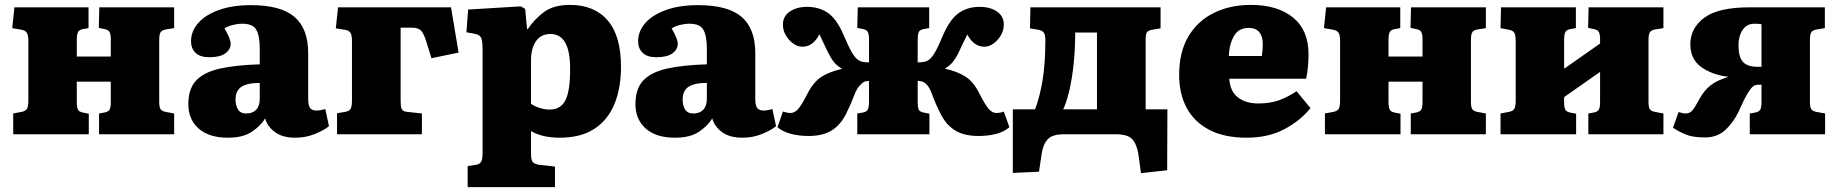

<svg xmlns="http://www.w3.org/2000/svg" viewBox="-20 -549 7511 785"><path d="M34 0V-85L70 -92Q85 -95 90.5 -104.5Q96 -114 96 -140V-380Q96 -405 90 -414.5Q84 -424 70 -427L30 -434L39 -519H342V-434L319 -430Q303 -427 298.5 -417Q294 -407 294 -385V-318H433V-388Q433 -409 428 -418Q423 -427 408 -430L384 -435L386 -519H692V-434L660 -429Q642 -426 636.5 -417Q631 -408 631 -386V-132Q631 -111 636.5 -102.5Q642 -94 660 -91L692 -85V0H385V-85L407 -89Q423 -92 428 -101Q433 -110 433 -132V-215H294V-133Q294 -111 298.5 -101.5Q303 -92 318 -89L343 -84V0Z M912 14Q834 14 792 -23.5Q750 -61 750 -123Q750 -186 782 -220Q814 -254 879 -268.5Q944 -283 1042 -286V-350Q1042 -402 1028 -427Q1014 -452 971 -452Q952 -452 932 -447Q912 -442 898 -433Q923 -390 923 -370Q923 -347 901.5 -331Q880 -315 836 -315Q798 -315 779.5 -333Q761 -351 761 -380Q761 -422 791 -455.5Q821 -489 876 -508.5Q931 -528 1006 -528Q1128 -528 1184 -480Q1240 -432 1240 -332V-142Q1240 -119 1247.5 -108Q1255 -97 1274 -97Q1284 -97 1292.5 -99Q1301 -101 1310 -103L1325 -33Q1304 -16 1267 -1Q1230 14 1187 14Q1135 14 1104 -9Q1073 -32 1064 -65Q1048 -37 1011.5 -11.5Q975 14 912 14ZM987 -85Q1013 -85 1027.5 -100.5Q1042 -116 1042 -145V-210Q991 -210 967 -194Q943 -178 943 -142Q943 -118 953 -101.5Q963 -85 987 -85Z M1358 0V-86L1393 -92Q1409 -95 1414 -105Q1419 -115 1419 -140V-381Q1419 -405 1413 -414.5Q1407 -424 1392 -427L1353 -433L1362 -519H1824L1855 -334L1744 -311L1723 -379Q1712 -414 1700.5 -425Q1689 -436 1661 -436H1618V-136Q1618 -115 1622 -104.5Q1626 -94 1642 -92L1705 -85V0Z M1892 216V130L1925 125Q1940 123 1946.5 113.5Q1953 104 1953 76V-349Q1953 -385 1946 -396.5Q1939 -408 1920 -411L1887 -417L1894 -510L2109 -523L2127 -513L2135 -430H2138Q2165 -471 2204.5 -500Q2244 -529 2310 -529Q2410 -529 2464.5 -465.5Q2519 -402 2519 -277Q2519 -190 2492.5 -124.5Q2466 -59 2410.5 -22.5Q2355 14 2268 14Q2198 14 2151 -13V78Q2151 103 2157.5 112.5Q2164 122 2186 125L2249 132V216ZM2227 -101Q2272 -101 2291.5 -138.5Q2311 -176 2311 -267Q2311 -341 2290.5 -375.5Q2270 -410 2231 -410Q2191 -410 2171 -380Q2151 -350 2151 -302V-125Q2164 -115 2185.5 -108Q2207 -101 2227 -101Z M2740 14Q2662 14 2620 -23.5Q2578 -61 2578 -123Q2578 -186 2610 -220Q2642 -254 2707 -268.5Q2772 -283 2870 -286V-350Q2870 -402 2856 -427Q2842 -452 2799 -452Q2780 -452 2760 -447Q2740 -442 2726 -433Q2751 -390 2751 -370Q2751 -347 2729.5 -331Q2708 -315 2664 -315Q2626 -315 2607.5 -333Q2589 -351 2589 -380Q2589 -422 2619 -455.5Q2649 -489 2704 -508.5Q2759 -528 2834 -528Q2956 -528 3012 -480Q3068 -432 3068 -332V-142Q3068 -119 3075.5 -108Q3083 -97 3102 -97Q3112 -97 3120.5 -99Q3129 -101 3138 -103L3153 -33Q3132 -16 3095 -1Q3058 14 3015 14Q2963 14 2932 -9Q2901 -32 2892 -65Q2876 -37 2839.5 -11.5Q2803 14 2740 14ZM2815 -85Q2841 -85 2855.5 -100.5Q2870 -116 2870 -145V-210Q2819 -210 2795 -194Q2771 -178 2771 -142Q2771 -118 2781 -101.5Q2791 -85 2815 -85Z M3285 7Q3247 7 3213 -2Q3179 -11 3159 -29L3181 -93Q3188 -91 3196 -89Q3204 -87 3212 -87Q3229 -87 3243.5 -103.5Q3258 -120 3283 -169Q3307 -215 3339.5 -235.5Q3372 -256 3421 -267V-269Q3402 -280 3389.5 -295.5Q3377 -311 3368 -330Q3358 -349 3349 -369Q3340 -389 3330 -409Q3305 -358 3260 -358Q3241 -358 3223 -371Q3205 -384 3193 -404.5Q3181 -425 3181 -448Q3181 -483 3209.5 -502Q3238 -521 3280 -521Q3328 -521 3364 -497Q3400 -473 3429 -406Q3450 -357 3462.5 -335.5Q3475 -314 3486 -306Q3497 -298 3507.5 -296Q3518 -294 3533 -294V-386Q3533 -408 3528.5 -417.5Q3524 -427 3509 -430L3485 -435L3487 -519H3779V-434L3756 -430Q3740 -427 3736 -417Q3732 -407 3732 -385V-294Q3747 -294 3758 -296Q3769 -298 3780 -306Q3791 -315 3803.5 -336.5Q3816 -358 3836 -406Q3865 -472 3901 -496.5Q3937 -521 3985 -521Q4028 -521 4056 -502Q4084 -483 4084 -448Q4084 -425 4072 -404.5Q4060 -384 4042 -371Q4024 -358 4005 -358Q3961 -358 3935 -408Q3925 -388 3915.5 -368.5Q3906 -349 3897 -329Q3887 -310 3875.5 -295.5Q3864 -281 3844 -269V-268Q3894 -257 3927 -236Q3960 -215 3983 -169Q4008 -120 4022.5 -103.5Q4037 -87 4054 -87Q4061 -87 4069 -88.5Q4077 -90 4084 -93L4107 -29Q4084 -9 4051 -1Q4018 7 3981 7Q3922 7 3885.5 -15.5Q3849 -38 3827 -81Q3805 -124 3792.5 -159Q3780 -194 3767 -205Q3759 -213 3750.5 -215.5Q3742 -218 3732 -218V-133Q3732 -111 3736 -101.5Q3740 -92 3756 -89L3780 -84V0H3485V-85L3509 -89Q3524 -92 3528.5 -102Q3533 -112 3533 -134V-218Q3526 -218 3517.5 -216Q3509 -214 3501 -205Q3485 -193 3472 -158Q3459 -123 3438 -81Q3416 -38 3380 -15.5Q3344 7 3285 7Z M4645 159 4634 79Q4627 39 4608.5 19.5Q4590 0 4543 0H4329Q4283 0 4264 20Q4245 40 4239 79L4228 153L4121 158V-102H4212Q4232 -155 4243 -223.5Q4254 -292 4254 -384Q4254 -406 4248 -415Q4242 -424 4227 -427L4191 -433L4193 -519H4725V-433L4694 -428Q4674 -425 4669 -416.5Q4664 -408 4664 -388V-102H4753L4752 147ZM4327 -102H4465V-416H4376Q4376 -352 4370 -292Q4364 -232 4353 -183Q4348 -161 4342 -141.5Q4336 -122 4327 -102Z M5077 14Q4985 14 4923.5 -18.5Q4862 -51 4831.5 -108.5Q4801 -166 4801 -242Q4801 -336 4838.5 -399.5Q4876 -463 4942.5 -496Q5009 -529 5094 -529Q5203 -529 5266.5 -477.5Q5330 -426 5330 -327Q5330 -301 5327.5 -275Q5325 -249 5320 -227H5006Q5009 -176 5041 -151Q5073 -126 5124 -126Q5173 -126 5209 -139Q5245 -152 5281 -176L5338 -107Q5296 -55 5230.5 -20.5Q5165 14 5077 14ZM5004 -320H5139Q5141 -333 5142 -345Q5143 -357 5143 -369Q5143 -400 5128.5 -417.5Q5114 -435 5086 -435Q5044 -435 5025 -401.5Q5006 -368 5004 -320Z M5397 0V-85L5433 -92Q5448 -95 5453.5 -104.5Q5459 -114 5459 -140V-380Q5459 -405 5453 -414.5Q5447 -424 5433 -427L5393 -434L5402 -519H5705V-434L5682 -430Q5666 -427 5661.5 -417Q5657 -407 5657 -385V-318H5796V-388Q5796 -409 5791 -418Q5786 -427 5771 -430L5747 -435L5749 -519H6055V-434L6023 -429Q6005 -426 5999.5 -417Q5994 -408 5994 -386V-132Q5994 -111 5999.5 -102.5Q6005 -94 6023 -91L6055 -85V0H5748V-85L5770 -89Q5786 -92 5791 -101Q5796 -110 5796 -132V-215H5657V-133Q5657 -111 5661.5 -101.5Q5666 -92 5681 -89L5706 -84V0Z M6115 0V-85L6151 -92Q6166 -95 6171.5 -104.5Q6177 -114 6177 -140V-380Q6177 -405 6171.5 -414.5Q6166 -424 6151 -427L6115 -434L6117 -519H6423V-434L6400 -430Q6384 -427 6379.5 -417Q6375 -407 6375 -385V-268L6522 -371V-388Q6522 -409 6517 -418Q6512 -427 6497 -430L6473 -435L6475 -519H6781V-434L6749 -429Q6731 -426 6725.5 -417Q6720 -408 6720 -386V-132Q6720 -111 6725.5 -102.5Q6731 -94 6749 -91L6781 -85V0H6474V-85L6496 -89Q6512 -92 6517 -101Q6522 -110 6522 -132V-255L6375 -152V-133Q6375 -111 6379.5 -101.5Q6384 -92 6399 -89L6424 -84V0Z M6951 13Q6902 13 6872.5 1Q6843 -11 6820 -27L6843 -91Q6850 -89 6857 -87Q6864 -85 6871 -85Q6889 -85 6900 -98.5Q6911 -112 6931 -149Q6949 -181 6975 -201Q7001 -221 7045 -234L7046 -235Q6980 -243 6935.5 -275Q6891 -307 6891 -368Q6891 -434 6948 -476.5Q7005 -519 7133 -519H7441V-434L7410 -429Q7391 -426 7385.5 -417Q7380 -408 7380 -386V-132Q7380 -111 7385.5 -102.5Q7391 -94 7409 -91L7442 -85V0H7134V-85L7157 -89Q7172 -92 7177 -101Q7182 -110 7182 -132V-203Q7176 -203 7169 -202.5Q7162 -202 7157 -201Q7143 -197 7126 -168.5Q7109 -140 7089 -94Q7067 -48 7034 -17.5Q7001 13 6951 13ZM7165 -276H7182V-450Q7172 -452 7153 -452Q7122 -452 7105 -427Q7088 -402 7088 -365Q7088 -315 7106.5 -295.5Q7125 -276 7165 -276Z"/></svg>

Font: Literata 12pt ExtraBold
Style: Regular
Weight: 800
Designer: Latin by Veronika Burian and Jose Scaglione. Greek by Irene Vlachou. Cyrillic by Vera Evstafieva.
Foundry: TypeTogether
Version: Version 3.002